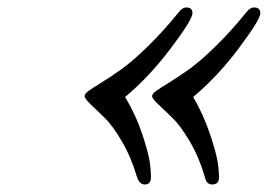

<svg xmlns="http://www.w3.org/2000/svg" viewBox="-20 -492 713 511"><path d="M205.1 -235.8Q205.1 -242.7 216.6 -250.7Q228 -258.8 251 -272.9Q273.9 -287.1 303 -307.6Q332 -328.1 373.5 -368.7Q415 -409.2 456.1 -460Q465.8 -472.2 476.1 -472.2Q492.2 -472.2 492.2 -457Q492.2 -439.9 434.6 -363.5Q377 -287.1 313 -233.9Q341.8 -186 358.9 -134Q376 -82 378.9 -58.6Q381.8 -35.2 381.8 -21Q381.8 -1 365.2 -1Q351.1 -1 344.2 -22Q329.1 -73.7 304 -116.5Q278.8 -159.2 257.8 -179.2Q236.8 -199.2 220.9 -214.6Q205.1 -230 205.1 -235.8ZM384.8 -235.8Q384.8 -242.7 396.5 -250.7Q408.2 -258.8 431.2 -272.9Q454.1 -287.1 483.2 -307.6Q512.2 -328.1 553.7 -368.7Q595.2 -409.2 636.2 -460Q646 -472.2 655.8 -472.2Q672.9 -472.2 672.9 -457Q672.9 -439.9 615.5 -363.5Q558.1 -287.1 494.1 -233.9Q522 -186 539.1 -134.5Q556.2 -83 559.6 -59.1Q563 -35.2 563 -21Q563 -1 544.9 -1Q528.8 -1 524.9 -22Q509.8 -73.7 484.9 -116Q460 -158.2 438.5 -178.7Q417 -199.2 400.9 -214.6Q384.8 -230 384.8 -235.8Z"/></svg>

Font: CMU Serif
Style: BoldItalic
Weight: 700
Italic angle: -14.04°
Version: Version 0.7.0